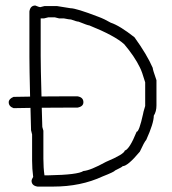

<svg xmlns="http://www.w3.org/2000/svg" viewBox="-20 -692 626 698"><path d="M131.8 -300.3Q132.8 -267.6 133.8 -230.5L137.7 -216.8V-115.2Q137.7 -82.5 141.6 -54.7H158.2Q263.2 -56.6 283.2 -70.3Q308.6 -72.3 365.2 -103.5Q431.2 -131.3 433.6 -144.5Q451.2 -149.9 476.6 -212.9Q485.8 -212.9 500 -277.3Q500 -281.2 507.8 -306.6V-392.6Q496.1 -432.6 488.3 -447.3Q468.8 -487.3 431.6 -531.2Q397 -562.5 304.7 -599.6Q299.3 -599.6 265.6 -613.3Q259.3 -613.3 238.3 -621.1Q231.9 -621.1 212.9 -625H195.3Q181.6 -628.9 179.7 -628.9H155.3Q141.6 -625 139.6 -625H127.9V-488.3Q127.9 -447.3 130.9 -341.3Q181.6 -341.8 216.8 -341.8H261.7Q283.2 -338.4 283.2 -320.3Q283.2 -304.7 261.7 -300.8H226.6Q188 -300.8 131.8 -300.3ZM89.4 -340.8Q86.9 -444.3 86.9 -486.3V-650.4Q90.3 -671.9 108.4 -671.9Q122.6 -666 126 -666Q127.9 -666 141.6 -669.9H187.5L236.3 -662.1Q256.8 -662.1 337.9 -630.9Q359.4 -623 382.8 -609.4Q414.6 -599.1 468.8 -556.6Q514.2 -493.7 535.2 -445.3Q535.2 -439 548.8 -400.4V-308.6Q548.8 -286.6 539.1 -271.5Q539.1 -244.1 511.7 -183.6Q504.4 -175.8 488.3 -140.6Q444.3 -87.9 425.8 -87.9Q425.8 -85.4 398.4 -72.3Q396 -67.4 353.5 -50.8Q273.9 -13.7 173.8 -13.7H116.2Q94.7 -17.1 94.7 -35.2Q94.7 -39.1 100.6 -48.8Q96.7 -79.1 96.7 -107.4V-203.1Q92.8 -217.3 92.8 -218.8V-222.7Q91.8 -264.2 90.8 -299.8Q62 -299.3 29.3 -298.8Q11.7 -305.2 11.7 -320.3Q11.7 -332.5 29.3 -339.8Q61.5 -340.3 89.4 -340.8Z"/></svg>

Font: CEF Fonts CJK
Style: Regular
Weight: 400
Designer: PartyBoss (派对大魔王)
Version: Release 2.25